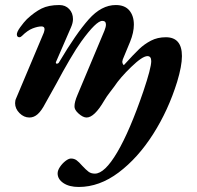

<svg xmlns="http://www.w3.org/2000/svg" viewBox="-20 -453 783 763"><path d="M209 236Q209 224 218.5 210Q228 196 240.5 186.5Q253 177 262 177Q275 177 284.5 184Q294 191 307 206Q322 222 332 229.5Q342 237 357 237Q396 237 446 152Q496 67 550 -91Q581 -183 581 -210Q581 -230 566 -230Q546 -230 501.5 -187Q457 -144 434 -109Q429 -102 416.5 -86Q404 -70 394 -53Q355 14 324 14Q310 14 292.5 -1.5Q275 -17 276 -31Q276 -48 288 -76L395 -331Q401 -346 401 -355Q401 -370 387 -370Q363 -371 303 -288Q284 -262 256.5 -215Q229 -168 203 -119L160 -42Q145 -13 130 0.5Q115 14 97 14Q75 14 57.5 -3.5Q40 -21 40 -43Q40 -54 44 -62L154 -323Q157 -332 157 -337Q157 -348 145 -348Q130 -348 109.5 -340Q89 -332 67 -310Q62 -305 57 -305Q48 -305 47 -315Q46 -325 60.5 -345Q75 -365 87 -377Q117 -405 145 -419Q173 -433 216 -433Q240 -433 255 -417Q270 -401 270 -377Q270 -362 262 -344L203 -208Q202 -207 202 -204Q202 -200 206 -200Q212 -200 215 -206Q282 -319 332.5 -376Q383 -433 440 -433Q476 -433 494 -411.5Q512 -390 512 -355Q512 -324 497 -287L468 -217L466 -208Q466 -200 472 -194Q512 -238 533 -258Q554 -278 580 -291.5Q606 -305 639 -305Q703 -305 703 -230Q703 -191 684 -128Q649 -15 588.5 80Q528 175 451.5 232.5Q375 290 293 290Q255 290 232 274.5Q209 259 209 236Z"/></svg>

Font: EB Garamond
Style: Bold Italic
Weight: 700
Italic angle: -17.2°
Designer: Georg Duffner and Octavio Pardo
Foundry: Georg Duffner
Version: Version 1.000